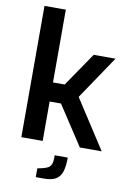

<svg xmlns="http://www.w3.org/2000/svg" viewBox="-104 -825 744 1099"><g transform="rotate(10 268.5 -276.0)"><path d="M63 0V-763H187V-340H255L389 -536H516L346 -284L530 0H403L253 -229H187V0ZM184 211V160L212 154Q233 149 245.5 142Q258 135 264 119Q270 103 269 69H345Q345 120 335 151Q325 182 300.5 196.5Q276 211 231 211Z"/></g></svg>

Font: Exo Thin SemiBold
Style: Regular
Weight: 600
Version: Version 2.000